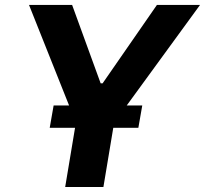

<svg xmlns="http://www.w3.org/2000/svg" viewBox="-20 -747 819 767"><path d="M95.9 -727.3H268.1L382.1 -414.1H389.9L606.9 -727.3H779.1L486.2 -325.6H548.3L532.7 -236.5H432.5L393.1 0H240.4L279.8 -236.5H178.6L194.2 -325.6H256Z"/></svg>

Font: Karasuma Gothic
Style: Bold Italic
Weight: 700
Italic angle: 9.39998°
Designer: Rasmus Andersson / Ryoko Nishizuka
Foundry: Genbu
Version: Version 1.00